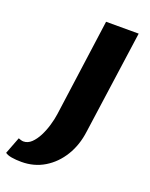

<svg xmlns="http://www.w3.org/2000/svg" viewBox="-285 -636 760 974"><g transform="rotate(20 95.0 -149.5)"><path d="M-46 258Q-76 258 -99.2 254Q-122.5 250 -134 241L-99 150Q-95 152 -86.5 154.5Q-78 157 -72 157Q-48.5 157 -29.2 138.8Q-10 120.5 4.8 91.8Q19.5 63 29.2 30Q39 -3 43 -32L115 -557H291L213 0Q203.5 75 168 133.2Q132.5 191.5 77.5 224.8Q22.5 258 -46 258Z"/></g></svg>

Font: Merriweather Sans ExtraBold
Style: Italic
Weight: 800
Italic angle: -7.5°
Designer: Eben Sorkin
Foundry: Eben Sorkin
Version: Version 2.001; ttfautohint (v1.8.3)